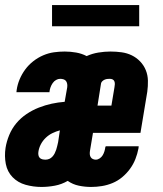

<svg xmlns="http://www.w3.org/2000/svg" viewBox="-24 -732 644 760"><path d="M140 8Q108 8 77.5 -0.5Q47 -9 26 -30.5Q5 -52 -1 -83Q-7 -114 -2 -147Q2 -172 12.5 -197.5Q23 -223 40.5 -244Q58 -265 81 -280.5Q104 -296 129.5 -306Q155 -316 180.5 -321.5Q206 -327 232 -329L242 -386Q243 -393 242 -399.5Q241 -406 237.5 -411Q234 -416 227.5 -418Q221 -420 214 -420Q206 -420 198 -415.5Q190 -411 184.5 -403Q179 -395 176 -386.5Q173 -378 172 -370Q172 -369 172 -368.5Q172 -368 172 -367H41Q41 -369 41.5 -371Q42 -373 42 -376Q45 -397 53.5 -417.5Q62 -438 75.5 -456.5Q89 -475 107.5 -489.5Q126 -504 147 -513Q168 -522 189.5 -525Q211 -528 232 -528Q255 -528 277.5 -524Q300 -520 319 -510Q341 -520 365.5 -524Q390 -528 413 -528Q436 -528 457.5 -525Q479 -522 497.5 -513Q516 -504 530.5 -489Q545 -474 553 -454.5Q561 -435 561.5 -413Q562 -391 559 -369L532 -206H344L332 -134Q331 -127 331.5 -121Q332 -115 335 -110Q338 -105 343.5 -102.5Q349 -100 355 -100Q363 -100 370.5 -105Q378 -110 382.5 -117.5Q387 -125 389.5 -133.5Q392 -142 393 -150Q394 -150 394 -151Q394 -152 394 -153H525Q525 -150 524.5 -148Q524 -146 524 -144Q520 -123 512 -102.5Q504 -82 490.5 -63.5Q477 -45 459.5 -30.5Q442 -16 421.5 -7.5Q401 1 379.5 4.5Q358 8 337 8Q312 8 288 3Q264 -2 244 -16Q220 -2 193 3Q166 8 140 8ZM417 -314 429 -386Q430 -392 430.5 -398Q431 -404 429 -409.5Q427 -415 422 -417.5Q417 -420 411 -420Q406 -420 401 -419.5Q396 -419 391 -417Q386 -415 381.5 -411Q377 -407 376 -402L362 -314ZM156 -100Q164 -100 171 -103Q178 -106 183.5 -112Q189 -118 192.5 -125Q196 -132 198.5 -139.5Q201 -147 202.5 -154Q204 -161 206 -169L213 -216Q198 -212 183.5 -205Q169 -198 157 -186.5Q145 -175 137.5 -160.5Q130 -146 128 -131Q127 -125 128 -118.5Q129 -112 133 -107.5Q137 -103 143.5 -101.5Q150 -100 156 -100ZM182 -628V-712H527V-628Z"/></svg>

Font: Iosevka SS04 Hv Ex Obl
Style: Regular
Weight: 900
Width: 7
Italic angle: -9°
Monospace: yes
Designer: Belleve Invis
Foundry: Belleve Invis
Version: Version 19.0.0; ttfautohint (v1.8.4)